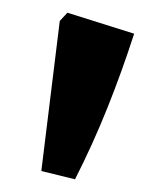

<svg xmlns="http://www.w3.org/2000/svg" viewBox="-20 -810 251 302"><path d="M98 -528 45 -541 74 -777 86 -790 191 -757Q172 -698 149 -640.5Q126 -583 98 -528Z"/></svg>

Font: Piazzolla SC
Style: Bold
Weight: 700
Designer: Juan Pablo del Peral
Foundry: Huerta Tipografica
Version: Version 1.330